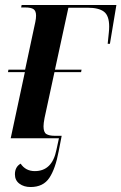

<svg xmlns="http://www.w3.org/2000/svg" viewBox="-20 -556 488 772"><path d="M23 0 80 -266H12L14 -276H81L115 -435Q119 -453 122 -467.5Q125 -482 125 -493Q125 -512 115 -519Q105 -526 81 -526H65L67 -536H448L422 -380H413Q416 -410 417.5 -424Q419 -438 419 -449Q419 -493 398 -509Q377 -525 332 -525H255L201 -276H308L306 -266H199L159 -81Q155 -60 155 -48Q155 -24 166.5 -17Q178 -10 200 -10H228L216 52Q203 122 178.5 159Q154 196 103 196Q76 196 58 182.5Q40 169 40 145Q40 115 63 102Q83 132 120 132Q190 132 207 46L217 0Z"/></svg>

Font: Noto Serif Display Condensed SemiBold
Style: Italic
Weight: 600
Width: 3
Italic angle: -12°
Designer: Monotype Design Team
Foundry: Monotype Imaging Inc.
Version: Version 2.009